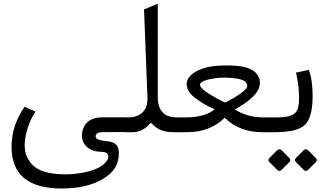

<svg xmlns="http://www.w3.org/2000/svg" viewBox="-20 -738 1828 1072"><path d="M669.4 -83Q681.2 -82.5 692.9 -82.5V-0.5H629.4L549.8 0Q523.4 0 516.1 14.6Q509.3 29.3 522.9 37.6Q537.1 45.9 566.9 49.1Q596.7 52.2 608.9 57.1Q643.6 70.3 643.6 115.7Q643.6 189.5 592.3 233.9Q498 314.5 323.7 314.5Q44.4 314.5 44.4 81.1Q44.4 -36.6 117.2 -142.1L178.2 -114.7Q135.7 -50.8 121.6 30.3Q117.7 52.7 117.7 68.8Q117.7 85 121.1 107.9Q124 131.3 145 162.6Q192.4 235.4 342.3 235.4Q400.9 235.4 454.6 223.6Q545.4 204.1 575.7 160.6Q585 147.5 585 135.7Q585 110.8 547.4 109.9Q509.8 108.9 486.3 96.7Q437.5 70.8 437.5 17.1Q437.5 -8.8 451.2 -34.2Q477.5 -83 553.7 -83Z M815.9 -46.4Q774.9 0 722.2 0H672.9V-82.5H693.4Q745.1 -82.5 773.4 -108.4Q805.7 -136.7 803.2 -195.3L784.2 -685.1L860.8 -717.8V-195.3Q860.8 -137.2 890.1 -108.4Q916 -82.5 973.1 -82.5H993.2V0H944.3Q871.6 0 829.1 -46.4L822.8 -53.2Z M1235.8 -304.7Q1200.7 -304.7 1172.4 -299.8Q1086.4 -285.6 1097.7 -258.3Q1105 -241.2 1142.1 -217.3Q1189 -187.5 1235.8 -165.5Q1275.9 -182.6 1327.1 -218.8Q1360.4 -242.7 1360.4 -258.8Q1360.4 -291 1299.3 -299.8Q1265.1 -304.7 1235.8 -304.7ZM1291 -127Q1362.3 -82 1452.1 -82.5H1486.3V0H1440.4Q1318.4 -0.5 1236.3 -78.6L1234.4 -80.1L1232.9 -78.6Q1150.4 0 1026.9 0H973.1V-82.5H1015.1Q1125 -82.5 1178.2 -127.9Q1111.8 -156.7 1062.5 -196.8Q1019.5 -231.9 1022.5 -273.9Q1025.9 -316.9 1090.3 -346.7Q1142.6 -371.1 1228.5 -372.6Q1271.5 -373.5 1309.6 -369.6Q1397 -360.4 1422.4 -312Q1436 -285.2 1428.7 -255.4Q1413.1 -193.8 1291 -127Z M1702 102.6 1742.7 143.9Q1754.7 155.9 1743.2 167.4L1700.4 210.2Q1687.9 222.8 1675.3 210.2L1632.5 167.4Q1620.5 155.9 1634.1 142.3L1673.8 102.1Q1687.9 88.5 1702 102.6ZM1554.1 102.6 1594.9 143.9Q1606.9 155.9 1595.4 167.4L1552.6 210.2Q1539.5 222.8 1527.5 210.2L1484.6 167.4Q1472.6 155.9 1486.2 142.3L1525.9 102.1Q1539.5 88.5 1554.1 102.6ZM1677.7 -36.6Q1634.8 0 1515.1 0H1472.2V-82.5H1521.5Q1550.8 -82.5 1572.3 -85.4Q1626.5 -92.3 1640.6 -126Q1654.3 -158.2 1647.9 -235.8Q1643.6 -288.6 1632.3 -332.5L1704.1 -347.7Q1721.2 -304.2 1724.6 -237.3Q1732.4 -83 1677.7 -36.6Z"/></svg>

Font: Elshan
Style: Regular
Weight: 400
Foundry: DejaVu fonts team - Redesigned by Saber Rastikerdar (Samim font) - Edited by Jalil Hamdollahi
Version: Version 0.9.9; ttfautohint (v1.4.1.5-446e)